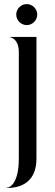

<svg xmlns="http://www.w3.org/2000/svg" viewBox="-20 -758 274 964"><path d="M13.5 184.5V186C100 186 163 144.5 163 38V-572.5H27.5V-571.5C32 -571.5 74.5 -565 74.5 -495.5V38.5C74.5 157 33 184.5 13.5 184.5ZM114 -632C143 -632 167 -656 167 -685C167 -713.5 143 -737.5 114 -737.5C85.5 -737.5 61.5 -713.5 61.5 -685C61.5 -656 85.5 -632 114 -632Z"/></svg>

Font: Beautique Display
Style: Regular
Weight: 400
Designer: Nhat-Quang Ngo
Version: Version 1.100;Glyphs 3.2.3 (3260)